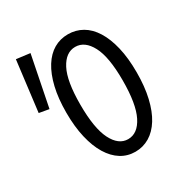

<svg xmlns="http://www.w3.org/2000/svg" viewBox="-163 -820 925 963"><g transform="rotate(-30 300.0 -339.0)"><path d="M348 12Q303 12 266 -11Q229 -34 202 -78Q175 -122 160 -186Q145 -250 145 -331Q145 -413 160 -476Q175 -539 202 -582Q229 -625 266 -646.5Q303 -668 348 -668Q393 -668 430.5 -646.5Q468 -625 495 -582Q522 -539 537 -476Q552 -413 552 -331Q552 -248 537 -184Q522 -120 495 -76.5Q468 -33 430.5 -10.5Q393 12 348 12ZM348 -61Q404 -61 437.5 -127.5Q471 -194 471 -331Q471 -466 437 -530.5Q403 -595 348 -595Q293 -595 259.5 -531Q226 -467 226 -331Q226 -194 259.5 -127.5Q293 -61 348 -61ZM81 -389 24 -399 60 -690 139 -680Z"/></g></svg>

Font: Source Code Pro
Style: Regular
Weight: 400
Monospace: yes
Designer: Paul D. Hunt, Teo Tuominen
Foundry: Adobe Systems Incorporated
Version: Version 2.030;PS 1.000;hotconv 16.6.51;makeotf.lib2.5.65220